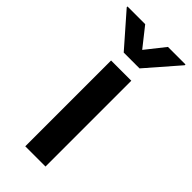

<svg xmlns="http://www.w3.org/2000/svg" viewBox="-297 -793 839 839"><g transform="rotate(45 122.0 -374.0)"><path d="M59.6 -530.3H184.6V0H59.6ZM123 -659.2 193.4 -748H301.8V-743.2L171.9 -593.8H74.2L-56.6 -743.2V-748H52.7Z"/></g></svg>

Font: Pretendard JP SemiBold
Style: Regular
Weight: 600
Designer: Base glyphs from Inter by Rasmus Andersson; Hangeul glyphs from Noto Sans CJK(Source Han Sans) by Jang Soo-young and Kan
Foundry: Kil Hyung-jin
Version: Version 1.309